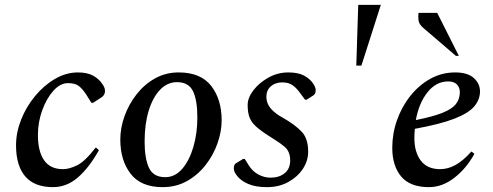

<svg xmlns="http://www.w3.org/2000/svg" viewBox="-20 -760 2030 790"><path d="M198 10Q122 10 84 -34Q46 -78 46 -162Q46 -215 67 -268Q88 -321 124.5 -365Q161 -409 206.5 -435.5Q252 -462 301 -462Q339 -462 363.5 -448.5Q388 -435 402 -413Q408 -404 410 -398Q412 -392 412 -385Q412 -378 408.5 -371Q405 -364 397 -359L363 -337H356L336 -369Q320 -394 304.5 -406Q289 -418 260 -418Q228 -418 200 -387Q172 -356 154 -307Q136 -258 136 -204Q136 -137 161.5 -100.5Q187 -64 239 -64Q265 -64 297.5 -80Q330 -96 373 -152H376L387 -142Q346 -69 300 -29.5Q254 10 198 10Z M649 10Q560 10 517.5 -45Q475 -100 475 -186Q475 -234 492.5 -282.5Q510 -331 542 -372Q574 -413 618 -437.5Q662 -462 715 -462Q806 -462 849 -406.5Q892 -351 892 -265Q892 -219 875 -170.5Q858 -122 826 -81Q794 -40 749.5 -15Q705 10 649 10ZM660 -31Q700 -31 729.5 -65Q759 -99 775.5 -155Q792 -211 792 -277Q792 -348 774 -385Q756 -422 708 -422Q669 -422 639 -391Q609 -360 592 -305Q575 -250 575 -178Q575 -108 593 -69.5Q611 -31 660 -31Z M1079 10Q1031 10 1000.5 -3.5Q970 -17 955 -37Q942 -53 942 -67Q942 -73 944 -79.5Q946 -86 954 -90L980 -106H987L1004 -79Q1020 -54 1044 -41.5Q1068 -29 1093 -29Q1129 -29 1151.5 -47.5Q1174 -66 1174 -100Q1174 -137 1150.5 -156.5Q1127 -176 1089 -199Q1054 -221 1034 -239Q1014 -257 1006.5 -277.5Q999 -298 999 -328Q999 -358 1023 -389Q1047 -420 1085 -441Q1123 -462 1166 -462Q1207 -462 1231 -449Q1255 -436 1268 -417Q1279 -400 1279 -389Q1279 -382 1276.5 -376Q1274 -370 1267 -366L1242 -350H1235L1212 -381Q1198 -400 1182 -410.5Q1166 -421 1141 -421Q1113 -421 1094.5 -405Q1076 -389 1076 -362Q1076 -334 1094.5 -313Q1113 -292 1143 -276Q1194 -247 1221 -218.5Q1248 -190 1248 -136Q1248 -98 1226 -65Q1204 -32 1166 -11Q1128 10 1079 10Z M1446 -490 1454 -740H1547L1467 -490Z M1745 10Q1667 10 1630.5 -34Q1594 -78 1594 -152Q1594 -210 1613.5 -265.5Q1633 -321 1668.5 -365.5Q1704 -410 1751 -436Q1798 -462 1853 -462Q1904 -462 1929.5 -439Q1955 -416 1955 -384Q1955 -351 1932 -323Q1909 -295 1850.5 -272Q1792 -249 1687 -230Q1685 -211 1685 -192Q1685 -134 1711.5 -99Q1738 -64 1791 -64Q1823 -64 1854 -81Q1885 -98 1919 -136H1921L1932 -127Q1899 -67 1849.5 -28.5Q1800 10 1745 10ZM1824 -425Q1775 -425 1739.5 -381Q1704 -337 1691 -266Q1761 -280 1800 -295.5Q1839 -311 1855.5 -331.5Q1872 -352 1872 -381Q1872 -400 1860 -412.5Q1848 -425 1824 -425ZM1856 -530 1723 -644Q1704 -660 1702 -676Q1700 -692 1702 -707H1779L1868 -530Z"/></svg>

Font: Spectral Medium
Style: Italic
Weight: 500
Italic angle: -10°
Designer: Jean-Baptiste Levee
Foundry: Production Type
Version: Version 2.001